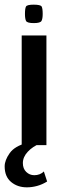

<svg xmlns="http://www.w3.org/2000/svg" viewBox="-53 -622 259 823"><path d="M40 -470H146V0H40ZM92 -523Q63 -523 58.5 -532.5Q54 -542 54 -562Q54 -586 58.5 -594Q63 -602 91 -602Q121 -602 125.5 -594Q130 -586 130 -562Q130 -542 125 -532.5Q120 -523 92 -523ZM62 181Q22 181 -5.5 158Q-33 135 -33 91Q-33 65 -11.5 34.5Q10 4 64 -10L119 -7Q87 6 66 28.5Q45 51 45 77Q45 101 59.5 115Q74 129 94 129Q106 129 116.5 125Q127 121 135 113L149 156Q128 169 106 175Q84 181 62 181Z"/></svg>

Font: Smooch Sans Thin
Style: Bold
Weight: 700
Version: Version 1.010